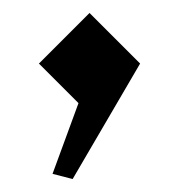

<svg xmlns="http://www.w3.org/2000/svg" viewBox="-20 -800 276 296"><path d="M118 -780 196 -702 92 -524 61 -532 101 -641 40 -702Z"/></svg>

Font: Faculty Glyphic
Style: Regular
Weight: 400
Designer: Koto Studio, Dylan Young
Foundry: Koto Studio
Version: Version 1.004; ttfautohint (v1.8.4.7-5d5b)